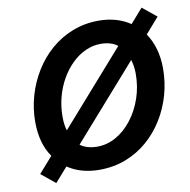

<svg xmlns="http://www.w3.org/2000/svg" viewBox="-85 -819 935 944"><g transform="rotate(-10 382.5 -346.5)"><path d="M120.5 41.5 50.2 -15.8 119.5 -94.8Q95 -129.5 82.8 -174Q70.5 -218.5 70.5 -272.8Q70.5 -339.2 89 -403Q107.5 -466.8 141.8 -522.2Q176 -577.8 224.5 -619.8Q273 -661.8 333.5 -685.2Q394 -708.8 464 -708.8Q508.8 -708.8 548.2 -697.6Q587.8 -686.5 620.8 -664L683 -735.2L753 -678.2L685.2 -600.5Q709 -566 722.1 -521.2Q735.2 -476.5 735.2 -422Q735.2 -354.5 717.1 -290.8Q699 -227 664.8 -171.6Q630.5 -116.2 582.4 -74.5Q534.2 -32.8 473.4 -9.2Q412.5 14.2 341.8 14.2Q296.2 14.2 256.4 3.1Q216.5 -8 183.5 -30.2ZM350.8 -99.8Q400 -99.8 444.5 -125Q489 -150.2 523.9 -195.1Q558.8 -240 578.6 -297.8Q598.5 -355.5 598.5 -419.5Q598.5 -439.5 595.9 -457.4Q593.2 -475.2 588.2 -490.5L265.8 -124.5Q298.8 -99.8 350.8 -99.8ZM216.5 -204.8 537.8 -569.8Q521.8 -582.2 500.4 -588.5Q479 -594.8 454 -594.8Q414.5 -594.8 377.8 -578.1Q341 -561.5 310 -531.2Q279 -501 255.9 -460.8Q232.8 -420.5 220 -373Q207.2 -325.5 207.2 -274.2Q207.2 -254.2 209.4 -237.1Q211.5 -220 216.5 -204.8Z"/></g></svg>

Font: Ubuntu Sans
Style: Italic
Weight: 400
Italic angle: -13.5°
Designer: Dalton Maag Ltd
Foundry: Dalton Maag Ltd
Version: Version 1.006